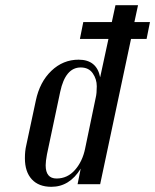

<svg xmlns="http://www.w3.org/2000/svg" viewBox="-20 -710 598 740"><path d="M178 10Q129 10 102.5 -19Q76 -48 76 -100Q76 -128 81 -149L118 -322Q133 -394 178 -437Q223 -480 283 -480Q353 -480 366 -412L398 -560H288L301 -625H411L425 -690H512L498 -625H558L545 -560H485L366 0H279L291 -60Q248 10 178 10ZM349 -334Q353 -350 353 -377.5Q353 -405 337.5 -427.5Q322 -450 291 -450Q232 -450 212 -356L161 -115Q156 -88 156 -73Q156 -22 198 -22Q240 -22 269 -55Q298 -88 308 -137Z"/></svg>

Font: Trochut
Style: Italic
Weight: 400
Italic angle: -12°
Designer: Andreu Balius
Foundry: Andreu Balius
Version: Version 1.001